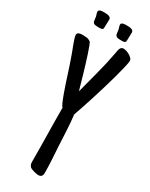

<svg xmlns="http://www.w3.org/2000/svg" viewBox="-227 -887 732 936"><g transform="rotate(30 139.5 -419.0)"><path d="M284.7 -700.2Q284.7 -689.9 278.3 -662.8Q272 -635.7 262.2 -599.9Q252.4 -564 240.2 -523.7Q228 -483.4 216.3 -446.5Q204.6 -409.7 194.8 -380.9Q185.1 -352.1 180.2 -338.9Q185.5 -295.4 187.5 -252.4Q189.5 -209.5 191.9 -166Q194.3 -129.4 196.5 -92.3Q198.7 -55.2 198.7 -18.6Q198.7 -7.3 193.1 -1.2Q187.5 4.9 176.3 4.9Q171.9 4.9 164.6 3.7Q157.2 2.4 149.7 0.2Q142.1 -2 135.5 -4.9Q128.9 -7.8 126.5 -10.7Q120.6 -17.6 119.1 -23.7Q117.7 -29.8 117.7 -38.1Q117.7 -113.8 116.2 -188.5Q114.7 -263.2 114.7 -338.9L110.8 -342.8Q107.9 -347.2 104.2 -355.2Q100.6 -363.3 96.9 -372.1Q93.3 -380.9 90.3 -389.2Q87.4 -397.5 85.4 -402.3Q69.3 -447.3 55.2 -492.2Q41 -537.1 24.9 -582Q22.5 -589.8 17.1 -603.3Q11.7 -616.7 6.3 -631.3Q1 -646 -3.2 -658.9Q-7.3 -671.9 -7.3 -678.7Q-7.3 -684.1 -4.4 -687.5Q-1.5 -690.9 2.9 -692.6Q7.3 -694.3 12.2 -694.8Q17.1 -695.3 21 -695.3Q33.7 -695.3 44.7 -694.1Q55.7 -692.9 66.9 -685.5Q69.8 -683.6 76.2 -667.5Q82.5 -651.4 90.3 -627.4Q98.1 -603.5 106.7 -575.7Q115.2 -547.9 122.6 -522Q129.9 -496.1 135.7 -476.1Q141.6 -456.1 144 -448.2Q160.2 -510.7 176.5 -572.3Q192.9 -633.8 204.6 -697.3Q205.6 -703.1 206.8 -710.2Q208 -717.3 210.2 -723.1Q212.4 -729 216.8 -733.2Q221.2 -737.3 229 -737.3Q235.4 -737.3 244.9 -734.4Q254.4 -731.4 263.2 -726.3Q272 -721.2 278.3 -714.6Q284.7 -708 284.7 -700.2ZM27.8 -830.1Q27.8 -835 31.2 -837.6Q34.7 -840.3 39.8 -841.6Q44.9 -842.8 50 -842.8Q55.2 -842.8 59.1 -842.8Q64 -842.8 70.6 -842.5Q77.1 -842.3 83 -840.6Q88.9 -838.9 93 -835.2Q97.2 -831.5 97.2 -825.2Q97.2 -822.8 96.9 -814.7Q96.7 -806.6 96.4 -797.4Q96.2 -788.1 95.9 -780.5Q95.7 -772.9 95.2 -772.5Q91.3 -767.1 85.2 -766.4Q79.1 -765.6 73.7 -765.6Q58.6 -765.6 51.3 -767.1Q43.9 -768.6 40.5 -772.9Q37.1 -777.3 36.4 -785.2Q35.6 -793 33.7 -805.7Q32.2 -811.5 30 -817.4Q27.8 -823.2 27.8 -830.1ZM154.8 -830.1Q154.8 -835 158.2 -837.6Q161.6 -840.3 166.7 -841.6Q171.9 -842.8 177 -842.8Q182.1 -842.8 186 -842.8Q190.9 -842.8 197.5 -842.5Q204.1 -842.3 210 -840.6Q215.8 -838.9 220 -835.2Q224.1 -831.5 224.1 -825.2Q224.1 -822.8 223.9 -814.7Q223.6 -806.6 223.4 -797.4Q223.1 -788.1 222.9 -780.5Q222.7 -772.9 222.2 -772.5Q218.3 -767.1 212.2 -766.4Q206.1 -765.6 200.7 -765.6Q185.5 -765.6 178.2 -767.1Q170.9 -768.6 167.5 -772.9Q164.1 -777.3 163.3 -785.2Q162.6 -793 160.6 -805.7Q159.2 -811.5 157 -817.4Q154.8 -823.2 154.8 -830.1Z"/></g></svg>

Font: Just Another Hand
Style: Regular
Weight: 400
Designer: Astigmatic (AOETI)
Foundry: Astigmatic (AOETI)
Version: Version 1.000